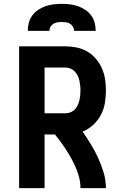

<svg xmlns="http://www.w3.org/2000/svg" viewBox="-20 -975 640 995"><path d="M79 0V-735H319Q348 -735 377 -729Q406 -723 431.5 -708.5Q457 -694 476.5 -671Q496 -648 508 -621Q520 -594 524.5 -565Q529 -536 529 -506Q529 -474 523.5 -441Q518 -408 502.5 -379Q487 -350 462.5 -327.5Q438 -305 408 -293Q431 -260 452 -225.5Q473 -191 489.5 -154.5Q506 -118 517.5 -79Q529 -40 529 0H397Q397 -39 384 -76.5Q371 -114 352.5 -148.5Q334 -183 312 -215Q290 -247 265 -278H211V0ZM319 -388Q332 -388 344.5 -392.5Q357 -397 366.5 -406.5Q376 -416 382 -428.5Q388 -441 391 -453.5Q394 -466 395.5 -479.5Q397 -493 397 -506Q397 -520 395.5 -533Q394 -546 391 -559Q388 -572 382 -584Q376 -596 366.5 -605.5Q357 -615 344.5 -620Q332 -625 319 -625H211V-388ZM124 -815Q124 -836 129.5 -857Q135 -878 147.5 -895Q160 -912 178 -924Q196 -936 216 -943Q236 -950 257.5 -952.5Q279 -955 300 -955Q321 -955 342.5 -952.5Q364 -950 384 -943Q404 -936 422 -924Q440 -912 452.5 -895Q465 -878 470.5 -857Q476 -836 476 -815H364Q364 -826 358.5 -836Q353 -846 343 -852Q333 -858 322 -859.5Q311 -861 300 -861Q289 -861 278 -859.5Q267 -858 257 -852Q247 -846 241.5 -836Q236 -826 236 -815Z"/></svg>

Font: Iosevka Curly XBdEx
Style: Regular
Weight: 800
Width: 7
Monospace: yes
Designer: Belleve Invis
Foundry: Belleve Invis
Version: Version 11.1.0; ttfautohint (v1.8.3)